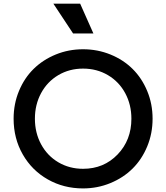

<svg xmlns="http://www.w3.org/2000/svg" viewBox="-20 -1029 918 1061"><path d="M383.8 -844.2 274.9 -1008.8H422.9L496.1 -844.2ZM439 12.2Q332 12.2 244.4 -37.4Q156.7 -86.9 106 -175.3Q55.2 -263.7 55.2 -373Q55.2 -455.1 85 -526.6Q114.7 -598.1 166 -648.4Q217.3 -698.7 288.1 -727.8Q358.9 -756.8 439 -756.8Q519 -756.8 590.3 -727.8Q661.6 -698.7 712.6 -648.2Q763.7 -597.7 793.5 -526.1Q823.2 -454.6 823.2 -373Q823.2 -291.5 793.5 -219.7Q763.7 -147.9 712.4 -97.2Q661.1 -46.4 589.8 -17.1Q518.6 12.2 439 12.2ZM439 -96.2Q553.7 -96.2 629.9 -175.5Q706.1 -254.9 706.1 -373Q706.1 -450.7 671.9 -514.2Q637.7 -577.6 576.4 -613.8Q515.1 -649.9 439 -649.9Q363.3 -649.9 302.2 -613.8Q241.2 -577.6 207 -514.2Q172.9 -450.7 172.9 -373Q172.9 -295.4 207 -231.9Q241.2 -168.5 302.2 -132.3Q363.3 -96.2 439 -96.2Z"/></svg>

Font: Plus Jakarta Sans SemiBold
Style: Regular
Weight: 600
Designer: Gumpita Rahayu
Foundry: Tokotype
Version: Version 2.006